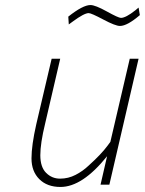

<svg xmlns="http://www.w3.org/2000/svg" viewBox="-20 -733 575 762"><path d="M456 -630Q438 -630 390 -655.5Q342 -681 332 -681Q314 -681 268 -647L253 -636L251 -667Q309 -713 339 -713Q358 -713 404 -687.5Q450 -662 460 -662Q479 -662 517 -692L530 -703L535 -673Q485 -630 456 -630ZM405 -113Q307 9 220 9Q167 9 136 -22Q105 -53 105 -104.5Q105 -156 124 -240L185 -500H219L159 -242Q140 -164 140 -117Q140 -70 163 -47Q186 -24 218.5 -24Q251 -24 280 -39Q309 -54 332 -76Q382 -121 407 -155L418 -170L495 -500H530L414 0H379Z"/></svg>

Font: TitilliumWebThinItalic
Style: Thin Italic
Weight: 200
Italic angle: -13°
Version: Version 1.001;PS 57.000;hotconv 1.0.70;makeotf.lib2.5.55311